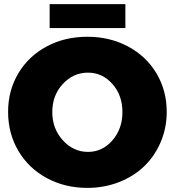

<svg xmlns="http://www.w3.org/2000/svg" viewBox="-20 -891 842 925"><path d="M219.2 -871.1H584V-755.9H219.2ZM400.9 -713.9Q509.3 -713.9 596.9 -667Q684.6 -620.1 733.9 -537.4Q783.2 -454.6 783.2 -352.1Q783.2 -274.4 754.2 -206.5Q725.1 -138.7 674.8 -90.1Q624.5 -41.5 553.5 -13.7Q482.4 14.2 400.9 14.2Q292.5 14.2 205.1 -33.2Q117.7 -80.6 68.4 -164.3Q19 -248 19 -352.1Q19 -455.1 68.4 -537.8Q117.7 -620.6 204.8 -667.2Q292 -713.9 400.9 -713.9ZM403.8 -541Q333 -541 282.5 -486.3Q231.9 -431.6 231.9 -351.1Q231.9 -270.5 283 -214.8Q334 -159.2 403.8 -159.2Q473.1 -159.2 521.5 -214.6Q569.8 -270 569.8 -351.1Q569.8 -432.1 521.5 -486.6Q473.1 -541 403.8 -541Z"/></svg>

Font: Montserrat arm ExtraBold
Style: Regular
Weight: 800
Designer: Julieta Ulanovsky
Foundry: Julieta Ulanovsky
Version: Version 6.000;PS 006.000;hotconv 1.0.88;makeotf.lib2.5.64775